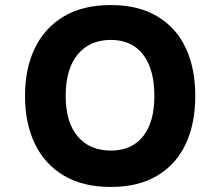

<svg xmlns="http://www.w3.org/2000/svg" viewBox="-20 -730 872 760"><path d="M419 10Q308 10 232.5 -35Q157 -80 118 -161Q79 -242 79 -350Q79 -459 118 -539.5Q157 -620 232.5 -665Q308 -710 419 -710Q528 -710 603 -665Q678 -620 715.5 -539.5Q753 -459 753 -350Q753 -242 715.5 -161Q678 -80 603 -35Q528 10 419 10ZM419 -134Q501 -134 546 -190Q591 -246 591 -350Q591 -457 546 -514.5Q501 -572 419 -572Q335 -572 287.5 -514.5Q240 -457 240 -350Q240 -246 287.5 -190Q335 -134 419 -134Z"/></svg>

Font: Lexend Peta
Style: Bold
Weight: 700
Designer: Bonnie Shaver-Troup, Thomas Jockin
Foundry: Lexend
Version: Version 1.007